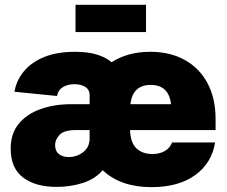

<svg xmlns="http://www.w3.org/2000/svg" viewBox="-20 -768 944 798"><path d="M215.8 8.8Q127 8.8 75.7 -30.3Q24.4 -69.3 24.4 -150.4Q24.4 -212.4 57.6 -253.2Q90.8 -293.9 148.2 -314.5Q205.6 -335 277.3 -335H352.5V-374Q352.5 -395 335 -406.5Q317.4 -418 289.1 -418Q261.2 -418 241.5 -406Q221.7 -394 216.8 -369.1L40 -386.7Q47.9 -432.6 78.1 -470.2Q108.4 -507.8 161.9 -530.3Q215.3 -552.7 292 -552.7Q345.2 -552.7 382.6 -541.3Q419.9 -529.8 443.8 -509.3Q511.2 -552.7 604.5 -552.7Q687 -552.7 748 -518.8Q809.1 -484.9 842.5 -422.1Q876 -359.4 876 -272.5V-227.5H520.5Q522.5 -174.3 547.4 -151.1Q572.3 -127.9 613.3 -127.9Q643.6 -127.9 665 -140.4Q686.5 -152.8 695.3 -175.8H874Q860.4 -90.8 791.5 -40.5Q722.7 9.8 609.4 9.8Q481.4 9.8 406.7 -60.5Q375.5 -23.9 324.2 -7.6Q272.9 8.8 215.8 8.8ZM352.5 -227.5H296.9Q245.6 -227.5 227.3 -207.3Q209 -187 209 -166Q209 -140.1 224.9 -127.7Q240.7 -115.2 265.6 -115.2Q298.8 -115.2 325.7 -135.7Q352.5 -156.2 352.5 -193.4ZM522 -335H690.9Q681.6 -415 606.4 -415Q531.2 -415 522 -335ZM586.9 -748V-634.8H293.9V-748Z"/></svg>

Font: Inter Black
Style: Regular
Weight: 900
Designer: Rasmus Andersson
Foundry: rsms
Version: Version 4.000;git-a52131595